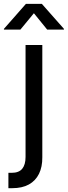

<svg xmlns="http://www.w3.org/2000/svg" viewBox="-58 -777 353 1001"><path d="M75.2 -542.5H162.6V43Q163.1 92.8 145.3 129.2Q127.4 165.5 92.5 184.8Q57.6 204.1 5.4 204.1H-14.2V124H2.9Q40.5 124 57.9 102.8Q75.2 81.5 75.2 41.5ZM48.3 -622.6H-37.6V-626.5L77.1 -756.8H160.2L275.4 -626.5V-622.6H188L118.7 -708Z"/></svg>

Font: Inter 16pt
Style: Regular
Weight: 400
Version: Version 4.001;git-66647c0bb